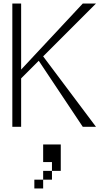

<svg xmlns="http://www.w3.org/2000/svg" viewBox="-20 -720 590 1090"><path d="M100 -275 200 -375 450 0H525L225 -400L525 -700H450L100 -325V-700H50V0H100ZM175 350H225V300H175ZM225 300H275V250H225ZM225 200H275V250H325V100H225Z"/></svg>

Font: LS-VG5000 Light
Style: Regular
Weight: 400
Designer: Justin Bihan, 2021
Foundry: Justin Bihan, 2021
Version: Version 1.000;Glyphs 3.1.2 (3151)